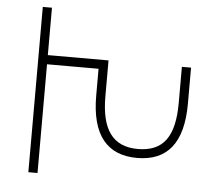

<svg xmlns="http://www.w3.org/2000/svg" viewBox="-53 -817 1008 876"><g transform="rotate(5 451.0 -378.5)"><path d="M764 -540V-375C764 -219 712 -149 596 -149C480 -149 428 -225 428 -375V-540H150V-757H108V0H150V-498H386V-375C386 -194 459 -108 596 -108C734 -108 806 -194 806 -375V-540Z"/></g></svg>

Font: Montserrat arm ExtraLight
Style: Regular
Weight: 275
Designer: Julieta Ulanovsky
Foundry: Julieta Ulanovsky
Version: Version 6.000;PS 006.000;hotconv 1.0.88;makeotf.lib2.5.64775